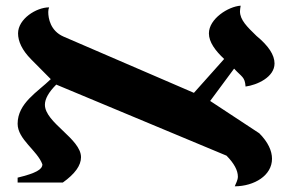

<svg xmlns="http://www.w3.org/2000/svg" viewBox="-20 -637 1017 670"><path d="M713.4 -284.7 796.9 -397.5C824.2 -367.7 834.5 -369.1 836.9 -335C877 -340.3 938 -367.7 938 -415.5C938 -445.3 917 -477.1 875 -511.7C842.3 -543.5 817.4 -567.4 817.4 -597.7C817.4 -603.5 818.8 -609.4 819.8 -617.2C776.4 -614.3 709 -571.3 709 -520.5C709 -490.2 731.4 -460 762.2 -431.2L656.7 -313L201.7 -509.3C155.8 -529.3 148.4 -573.2 148.4 -595.2C148.4 -601.1 149.4 -606.4 151.4 -611.3C106.4 -611.3 43 -570.8 43 -520.5C43 -492.7 57.1 -461.9 88.4 -430.2L157.2 -360.8C111.8 -316.4 41.5 -277.3 41.5 -205.1C41.5 -150.4 110.4 -111.8 127.9 -63.5C127.9 -45.9 106 -32.7 41.5 -17.1V0H199.2C241.7 -30.3 262.7 -59.6 262.7 -88.4C262.7 -152.8 136.7 -209 136.7 -271.5C136.7 -292 149.9 -315.4 176.3 -341.8L770.5 -93.8C796.9 -66.9 810.1 -42.5 810.1 -20.5C810.1 -7.8 802.2 4.4 799.3 13.2C867.2 12.7 929.2 -24.4 929.2 -83C929.2 -109.9 916 -140.6 884.8 -171.9Z"/></svg>

Font: Cardo
Style: Italic
Weight: 400
Designer: David J. Perry
Foundry: David J. Perry
Version: Version 0.99